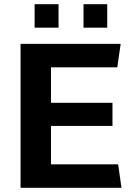

<svg xmlns="http://www.w3.org/2000/svg" viewBox="-20 -895 637 915"><path d="M78 0V-686H555L539 -574H223V-405H516V-295H223V-112H543L559 0ZM145 -763V-875H259V-763ZM378 -763V-875H491V-763Z"/></svg>

Font: Chivo SemiBold
Style: Regular
Weight: 600
Designer: Hector Gatti
Foundry: Omnibus-Type
Version: Version 2.002